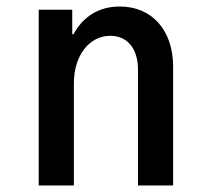

<svg xmlns="http://www.w3.org/2000/svg" viewBox="-20 -570 640 590"><path d="M99 0H207V-314C207 -399 254 -460 319 -460C372 -460 404 -420 404 -356V0H512V-365C512 -477 447 -550 348 -550C284 -550 235 -519 206 -465H202V-540H99Z"/></svg>

Font: CommitMono
Style: 600Regular
Weight: 600
Monospace: yes
Designer: Eigil Nikolajsen
Foundry: Eigil Nikolajsen
Version: Version 1.143